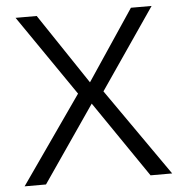

<svg xmlns="http://www.w3.org/2000/svg" viewBox="-52 -764 771 814"><g transform="rotate(-5 334.0 -357.5)"><path d="M111 0H20L294 -392L295 -350L44 -715H134L348 -395H321L535 -715H623L373 -350L374 -392L648 0H556L320 -345H348Z"/></g></svg>

Font: Wix Madefor Display
Style: Regular
Weight: 400
Designer: Dalton Maag Ltd
Foundry: Dalton Maag Ltd
Version: Version 3.100